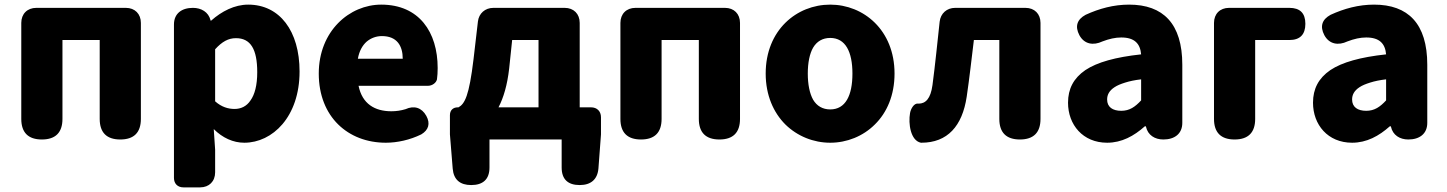

<svg xmlns="http://www.w3.org/2000/svg" viewBox="-20 -603 6255 830"><path d="M72 -284V-89C72 -30 102 0 161 0C220 0 250 -30 250 -89V-430H411V-89C411 -30 441 0 500 0C559 0 589 -30 589 -89V-504C589 -543 563 -569 524 -569H330H137C98 -569 72 -543 72 -504Z M732 -181V166C732 191 748 207 773 207H821H845C884 207 910 181 910 142V44L904 -45C942 -7 988 14 1036 14C1158 14 1275 -98 1275 -294C1275 -469 1189 -583 1053 -583C994 -583 938 -554 893 -514H890V-516C881 -551 850 -569 814 -569C766 -569 732 -545 732 -497ZM1063 -169C1046 -143 1021 -132 994 -132C967 -132 938 -140 910 -165V-277V-390C940 -423 967 -438 1000 -438C1063 -438 1092 -391 1092 -291C1092 -234 1081 -194 1063 -169Z M1442 -65C1494 -14 1566 14 1648 14C1697 14 1752 2 1801 -22C1833 -41 1841 -69 1823 -102C1803 -138 1770 -148 1733 -131C1713 -125 1693 -122 1672 -122C1600 -122 1546 -154 1530 -232H1697H1829C1850 -232 1866 -246 1869 -260C1871 -274 1872 -292 1872 -309C1872 -464 1792 -583 1628 -583C1491 -583 1358 -469 1358 -285C1358 -191 1390 -116 1442 -65ZM1565 -423C1584 -439 1607 -447 1631 -447C1696 -447 1721 -405 1721 -349H1624H1527C1533 -383 1547 -407 1565 -423Z M2486 -354V-504C2486 -543 2460 -569 2421 -569H2269H2113C2077 -569 2050 -545 2046 -510L2027 -347C2008 -188 1989 -154 1962 -139H1959C1938 -139 1925 -126 1925 -105V-22L1937 126C1941 174 1969 197 2017 197C2068 197 2096 172 2096 121V0H2408V121C2408 172 2435 197 2486 197C2534 197 2563 173 2567 125L2578 -22V-96C2578 -122 2561 -139 2535 -139H2486ZM2308 -284V-139H2221H2135C2157 -181 2173 -236 2181 -306L2194 -430H2308Z M2662 -284V-89C2662 -30 2692 0 2751 0C2810 0 2840 -30 2840 -89V-430H3001V-89C3001 -30 3031 0 3090 0C3149 0 3179 -30 3179 -89V-504C3179 -543 3153 -569 3114 -569H2920H2727C2688 -569 2662 -543 2662 -504Z M3762 -65C3814 -116 3847 -191 3847 -285C3847 -473 3713 -583 3569 -583C3424 -583 3290 -473 3290 -285C3290 -191 3324 -116 3375 -65C3427 -14 3497 14 3569 14C3641 14 3711 -14 3762 -65ZM3495 -397C3511 -424 3536 -439 3569 -439C3635 -439 3665 -379 3665 -285C3665 -190 3635 -130 3569 -130C3536 -130 3511 -145 3495 -172C3480 -199 3472 -238 3472 -285C3472 -332 3480 -371 3495 -397Z M4478 -284V-504C4478 -543 4452 -569 4413 -569H4263H4109C4073 -569 4046 -545 4042 -509C4032 -418 4023 -325 4011 -235C4003 -176 3981 -155 3951 -155C3950 -155 3949 -155 3949 -155C3931 -158 3917 -132 3914 -114C3906 -69 3916 5 3961 14C3961 14 3962 14 3963 14C4076 14 4140 -58 4159 -185C4171 -266 4180 -349 4190 -430H4300V-89C4300 -30 4330 0 4389 0C4448 0 4478 -30 4478 -89V-284Z M4672 -300C4621 -265 4597 -219 4597 -159C4597 -64 4661 14 4766 14C4829 14 4882 -15 4929 -57H4934V-55C4942 -19 4972 0 5009 0C5057 0 5091 -24 5091 -72V-161V-323C5091 -501 5008 -583 4861 -583C4794 -583 4732 -566 4673 -539C4636 -519 4626 -489 4646 -451C4667 -412 4706 -405 4746 -424C4775 -435 4801 -441 4827 -441C4885 -441 4909 -414 4913 -368C4802 -356 4723 -334 4672 -300ZM4844 -246C4863 -252 4886 -257 4913 -260V-169C4887 -141 4863 -124 4827 -124C4790 -124 4766 -140 4766 -173C4766 -193 4775 -211 4798 -226C4810 -234 4825 -240 4844 -246Z M5228 -284V-89C5228 -30 5258 0 5317 0C5376 0 5406 -30 5406 -89V-430H5554C5600 -430 5623 -454 5623 -500C5623 -546 5600 -569 5554 -569H5425H5293C5254 -569 5228 -543 5228 -504Z M5731 -300C5680 -265 5656 -219 5656 -159C5656 -64 5720 14 5825 14C5888 14 5941 -15 5988 -57H5993V-55C6001 -19 6031 0 6068 0C6116 0 6150 -24 6150 -72V-161V-323C6150 -501 6067 -583 5920 -583C5853 -583 5791 -566 5732 -539C5695 -519 5685 -489 5705 -451C5726 -412 5765 -405 5805 -424C5834 -435 5860 -441 5886 -441C5944 -441 5968 -414 5972 -368C5861 -356 5782 -334 5731 -300ZM5903 -246C5922 -252 5945 -257 5972 -260V-169C5946 -141 5922 -124 5886 -124C5849 -124 5825 -140 5825 -173C5825 -193 5834 -211 5857 -226C5869 -234 5884 -240 5903 -246Z"/></svg>

Font: GenSenRounded2 TW H
Style: Regular
Weight: 900
Version: Version 2.100;PS 2.1;hotconv 16.6.51;makeotf.lib2.5.65220 DE